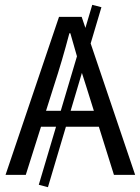

<svg xmlns="http://www.w3.org/2000/svg" viewBox="-20 -726 583 797"><path d="M179 51 141 41 363 -706 401 -696ZM3 0 225 -656H319L541 0H453L338 -367Q320 -422 304 -476.5Q288 -531 272 -588H268Q253 -531 237 -476.5Q221 -422 203 -367L87 0ZM119 -200V-266H422V-200Z"/></svg>

Font: Source Sans 3 ExtraLight
Style: Regular
Weight: 400
Version: Version 3.052;hotconv 1.1.0;makeotfexe 2.6.0